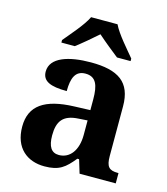

<svg xmlns="http://www.w3.org/2000/svg" viewBox="-115 -855 829 954"><g transform="rotate(15 300.0 -378.0)"><path d="M125 -619V-606H194C223 -628 272 -669 302 -696C332 -669 383 -628 411 -606H481V-619C450 -657 392 -721 371 -766H235C214 -721 156 -657 125 -619ZM202 10C278 10 307 -15 351 -69H360L381 0H567V-53H563C518 -53 503 -69 503 -124V-379C503 -504 433 -549 293 -549C180 -549 87 -520 87 -447C87 -398 128 -380 213 -380C213 -448 230 -488 281 -488C336 -488 351 -447 351 -374V-319L269 -316C119 -311 45 -261 45 -153C45 -42 114 10 202 10ZM257 -63C218 -63 200 -92 200 -149C200 -221 226 -259 306 -263L351 -266V-191C351 -113 314 -63 257 -63Z"/></g></svg>

Font: Noto Serif Telugu
Style: Bold
Weight: 700
Designer: Jelle Bosma - Monotype Design Team
Foundry: Monotype Imaging Inc.
Version: Version 2.005